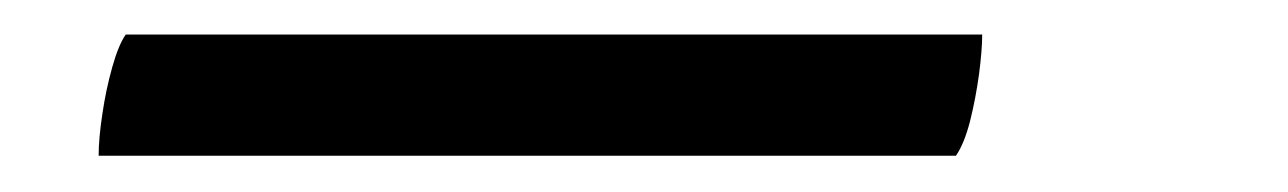

<svg xmlns="http://www.w3.org/2000/svg" viewBox="-20 94 731 109"><path d="M36 182.4Q36 172.6 38.1 158.8Q40.1 145 43.7 132.2Q47.3 119.4 51.4 113.6H537.6Q537.6 122.4 535.8 136.2Q533.9 150 530.7 162.8Q527.4 175.6 522.7 182.4Z"/></svg>

Font: Petrona
Style: Italic
Weight: 400
Italic angle: -9°
Designer: Ringo R. Seeber
Foundry: Ringo R. Seeber
Version: Version 2.001; ttfautohint (v1.8.3)